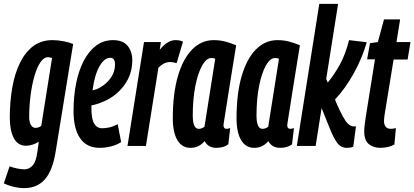

<svg xmlns="http://www.w3.org/2000/svg" viewBox="-41 -760 2158 1000"><path d="M-21 195 9 106Q26 113 48.5 117.5Q71 122 85 122Q111 122 129 102Q147 82 154 29L161 -22Q144 -11 126.5 -6Q109 -1 95 -1Q51 -1 30.5 -41.5Q10 -82 10 -146Q10 -231 23 -304.5Q36 -378 63.5 -433.5Q91 -489 132.5 -520Q174 -551 232 -551Q261 -551 291 -545Q321 -539 340 -531L249 29Q233 129 192.5 174.5Q152 220 83 220Q62 220 34.5 214Q7 208 -21 195ZM230 -458Q218 -462 209 -462Q187 -462 169 -435Q151 -408 138 -362.5Q125 -317 118 -261.5Q111 -206 111 -151Q111 -124 120 -109Q129 -94 144 -94Q161 -94 174 -105Z M590 -20Q565 -4 535 3Q505 10 478 10Q411 10 376.5 -39.5Q342 -89 342 -182Q342 -257 355 -323.5Q368 -390 394 -441Q420 -492 458.5 -521.5Q497 -551 548 -551Q599 -551 623.5 -521.5Q648 -492 648 -446Q648 -373 606 -316Q564 -259 498 -231Q467 -217 435 -211Q435 -206 435 -200Q435 -140 449.5 -116Q464 -92 491 -92Q509 -92 529 -96.5Q549 -101 572 -113ZM533 -459Q502 -459 476.5 -413.5Q451 -368 441 -289Q462 -294 480 -304Q516 -325 537 -356Q558 -387 558 -424Q558 -444 551 -451.5Q544 -459 533 -459Z M797 -541 791 -501Q832 -551 872 -551Q883 -551 892.5 -549.5Q902 -548 912 -543L879 -431Q870 -434 861 -435.5Q852 -437 845 -437Q830 -437 815.5 -430.5Q801 -424 784 -407L719 0H623L709 -541Z M1086 10Q1043 10 1025 -25Q1010 -8 992 1Q974 10 951 10Q907 10 883 -30Q859 -70 859 -144Q859 -272 885.5 -363Q912 -454 960 -502.5Q1008 -551 1072 -551Q1105 -551 1134.5 -543Q1164 -535 1189 -524Q1170 -408 1158 -332Q1146 -256 1139 -211.5Q1132 -167 1128.5 -145.5Q1125 -124 1124 -116.5Q1123 -109 1123 -108Q1123 -89 1139 -89Q1147 -89 1158 -93L1148 -8Q1123 10 1086 10ZM1024 -100 1080 -454Q1072 -458 1060 -458Q1034 -458 1012 -419Q990 -380 976.5 -312.5Q963 -245 963 -158Q963 -89 994 -89Q1010 -89 1024 -100Z M1418 10Q1375 10 1357 -25Q1342 -8 1324 1Q1306 10 1283 10Q1239 10 1215 -30Q1191 -70 1191 -144Q1191 -272 1217.5 -363Q1244 -454 1292 -502.5Q1340 -551 1404 -551Q1437 -551 1466.5 -543Q1496 -535 1521 -524Q1502 -408 1490 -332Q1478 -256 1471 -211.5Q1464 -167 1460.5 -145.5Q1457 -124 1456 -116.5Q1455 -109 1455 -108Q1455 -89 1471 -89Q1479 -89 1490 -93L1480 -8Q1455 10 1418 10ZM1356 -100 1412 -454Q1404 -458 1392 -458Q1366 -458 1344 -419Q1322 -380 1308.5 -312.5Q1295 -245 1295 -158Q1295 -89 1326 -89Q1342 -89 1356 -100Z M1505 0 1622 -740H1720L1658 -349L1666 -330Q1700 -371 1729 -423.5Q1758 -476 1777 -551L1869 -540Q1846 -458 1801.5 -378Q1757 -298 1704 -242L1710 -226Q1731 -178 1745.5 -152Q1760 -126 1772 -115Q1784 -104 1796 -102Q1803 -101 1813 -102L1799 4Q1790 8 1781 9Q1772 10 1764 10Q1734 10 1714 -17.5Q1694 -45 1671 -105L1634 -197L1603 0Z M2021 -93 2013 -7Q1981 10 1939 10Q1905 10 1880.5 -9Q1856 -28 1856 -76Q1856 -90 1858.5 -111Q1861 -132 1864 -151L1912 -451H1871L1886 -535L1927 -541L1959 -659H2043L2024 -541H2097L2082 -450H2009L1962 -162Q1961 -153 1960 -145.5Q1959 -138 1959 -131Q1959 -111 1967.5 -100Q1976 -89 1996 -89Q2006 -89 2021 -93Z"/></svg>

Font: Georama Extra Condensed SemiBold
Style: Italic
Weight: 600
Width: 2
Italic angle: -9°
Designer: Jean-Baptiste Levee
Foundry: Production Type
Version: Version 1.000